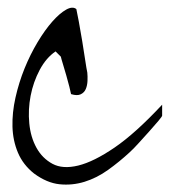

<svg xmlns="http://www.w3.org/2000/svg" viewBox="-20 -421 461 508"><path d="M182 -397Q184 -388 188.5 -364Q193 -340 197.5 -312.5Q202 -285 205.5 -261.5Q209 -238 211 -229Q212 -219 211.5 -207Q211 -195 207 -185.5Q203 -176 193.5 -171.5Q184 -167 168 -172Q167 -178 163.5 -191.5Q160 -205 155.5 -221Q151 -237 146.5 -251.5Q142 -266 141 -271L127 -285Q102 -268 85 -236Q68 -204 61 -167.5Q54 -131 57.5 -94.5Q61 -58 76.5 -30Q92 -2 119 12.5Q146 27 187 17Q228 7 283 -30.5Q338 -68 409 -144V-115Q409 -113 399 -101Q389 -89 375 -73.5Q361 -58 347 -42.5Q333 -27 323 -18Q296 7 266 28.5Q236 50 203.5 60Q171 70 137.5 66.5Q104 63 70 38Q41 15 27.5 -17Q14 -49 13 -86Q12 -123 21 -163Q30 -203 45 -240Q60 -277 79.5 -309.5Q99 -342 118.5 -364Q138 -386 155 -395.5Q172 -405 182 -397Z"/></svg>

Font: Liu Jian Mao Cao
Style: Regular
Weight: 400
Designer: ZhongQi
Foundry: ZhongQi
Version: Version 1.001